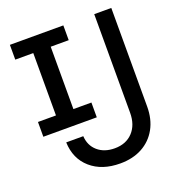

<svg xmlns="http://www.w3.org/2000/svg" viewBox="-134 -836 868 952"><g transform="rotate(-20 300.0 -360.0)"><path d="M25 -245V-323H120V-652H25V-730H307V-652H212V-323H307V-245ZM339 10Q243 10 184 -41.5Q125 -93 122 -180H212Q215 -130 249.5 -100Q284 -70 339 -70Q399 -70 434.5 -108Q470 -146 470 -210V-730H560V-210Q560 -143 532.5 -93.5Q505 -44 455.5 -17Q406 10 339 10Z"/></g></svg>

Font: JetBrains Mono
Style: Regular
Weight: 400
Monospace: yes
Designer: Philipp Nurullin, Konstantin Bulenkov
Foundry: JetBrains
Version: Version 2.305